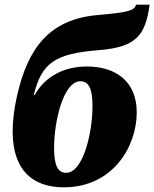

<svg xmlns="http://www.w3.org/2000/svg" viewBox="-20 -790 659 820"><path d="M252 10C463 10 564 -165 564 -310C564 -441 476 -506 351 -506C250 -506 171 -461 128 -384H124C158 -519 210 -561 404 -576C562 -589 601 -639 619 -770H561C554 -744 525 -737 399 -726C189 -708 99 -583 53 -382C40 -324 34 -272 34 -229C34 -57 126 10 252 10ZM263 -52C226 -52 211 -84 211 -159C211 -275 252 -443 323 -443C359 -443 375 -412 375 -336C375 -220 334 -52 263 -52Z"/></svg>

Font: Noto Serif SemiCondensed Black
Style: Italic
Weight: 900
Width: 4
Italic angle: -12°
Designer: Monotype Design Team
Foundry: Monotype Imaging Inc.
Version: Version 2.014